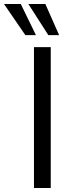

<svg xmlns="http://www.w3.org/2000/svg" viewBox="-75 -941 369 961"><path d="M95 0V-705H179V0ZM167 -765 67 -921H152L221 -765ZM52 -765 -55 -921H29L105 -765Z"/></svg>

Font: Nunito Sans 7pt Condensed
Style: Regular
Weight: 400
Width: 3
Designer: Vernon Adams
Foundry: Vernon Adams
Version: Version 3.101;gftools[0.9.27]